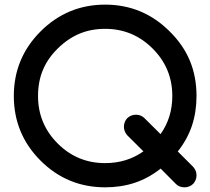

<svg xmlns="http://www.w3.org/2000/svg" viewBox="-20 -801 899 821"><path d="M524.4 -222.2Q509.8 -239.3 509.8 -258.8Q509.8 -269.5 513.7 -279.3Q517.6 -289.1 524.4 -295.9Q531.2 -302.7 541 -306.6Q550.3 -310.5 561.5 -310.5Q583 -310.5 598.1 -295.4L666.5 -227.5Q716.8 -298.3 716.8 -390.6Q716.8 -509.3 632.8 -593.3Q548.3 -677.7 429.7 -677.7Q369.1 -677.7 319.3 -656.7Q269.5 -635.7 226.6 -593.3Q183.6 -550.8 163.1 -501Q142.6 -451.2 142.6 -390.6Q142.6 -271.5 226.6 -187.5Q310.5 -103.5 429.7 -103.5Q522 -103.5 593.3 -153.8ZM667 -80.1Q615.2 -39.1 556.6 -19.5Q498 0 429.7 0Q267.6 0 153.3 -114.3Q39.1 -228.5 39.1 -390.6Q39.1 -552.2 153.3 -666.5Q268.1 -781.2 429.7 -781.2Q590.8 -781.2 705.6 -666.5Q763.7 -609.4 792 -541Q820.3 -472.7 820.3 -390.6Q820.3 -322.3 800.8 -263.7Q781.2 -205.1 740.2 -153.3L805.7 -87.9Q820.3 -71.8 820.3 -51.8Q820.3 -40.5 816.4 -31.2Q812.5 -21.5 805.7 -14.6Q798.8 -7.8 789.1 -3.9Q779.3 0 768.6 0Q746.1 0 731.4 -15.1Z"/></svg>

Font: Comfortaa
Style: Bold
Weight: 700
Designer: Johan Aakerlund
Foundry: Johan Aakerlund
Version: Version 2.001; ttfautohint (v1.4.1)